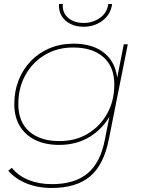

<svg xmlns="http://www.w3.org/2000/svg" viewBox="-20 -737 717 954"><path d="M237 197Q167 197 111 174Q55 151 21 111L39 97Q71 137 122.5 157.5Q174 178 238 178Q350 178 414.5 125Q479 72 501 -43L534 -209L556 -269L558 -329L595 -517H615L521 -46Q496 82 427.5 139.5Q359 197 237 197ZM274 -17Q205 -17 155 -41.5Q105 -66 78 -111.5Q51 -157 51 -219Q51 -284 72.5 -338.5Q94 -393 133.5 -434Q173 -475 227 -497.5Q281 -520 345 -520Q414 -520 463 -496Q512 -472 538 -427Q564 -382 564 -318Q565 -233 528 -165Q491 -97 425.5 -57Q360 -17 274 -17ZM276 -36Q355 -36 416 -72.5Q477 -109 512.5 -172.5Q548 -236 548 -317Q548 -405 494 -453Q440 -501 343 -501Q265 -501 203.5 -464.5Q142 -428 106.5 -364.5Q71 -301 71 -220Q71 -132 125 -84Q179 -36 276 -36ZM395 -604Q359 -604 330.5 -618Q302 -632 286.5 -657.5Q271 -683 273 -717H292Q289 -674 318.5 -648.5Q348 -623 396 -623Q441 -623 476.5 -648Q512 -673 518 -717H537Q530 -665 489.5 -634.5Q449 -604 395 -604Z"/></svg>

Font: Montserrat Thin Thin
Style: Italic
Weight: 250
Italic angle: -11.3°
Version: Version 9.000